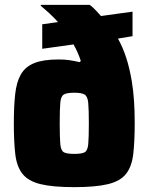

<svg xmlns="http://www.w3.org/2000/svg" viewBox="-20 -763 613 791"><path d="M286 8Q197 8 146.5 -4.5Q96 -17 72.5 -47Q49 -77 43 -127.5Q37 -178 37 -255Q37 -325 42.5 -375Q48 -425 66 -456.5Q84 -488 121 -503Q158 -518 221 -518Q248 -518 267 -515Q286 -512 308 -507L313 -512Q307 -530 299.5 -547Q292 -564 283 -580L154 -562V-663L219 -672Q202 -691 183.5 -708Q165 -725 148 -739V-743H350Q365 -731 375.5 -719.5Q386 -708 396 -697L526 -715V-614L466 -604Q486 -568 500 -525Q514 -482 523 -428Q529 -392 532 -349.5Q535 -307 535 -258Q535 -180 529 -128.5Q523 -77 499.5 -47Q476 -17 425.5 -4.5Q375 8 286 8ZM286 -129Q316 -129 328.5 -135.5Q341 -142 343.5 -169Q346 -196 346 -255Q346 -312 343.5 -339Q341 -366 328.5 -373.5Q316 -381 286 -381Q256 -381 243.5 -374Q231 -367 228.5 -340.5Q226 -314 226 -255Q226 -196 228.5 -169Q231 -142 243.5 -135.5Q256 -129 286 -129Z"/></svg>

Font: Saira ExtraBold
Style: Regular
Weight: 800
Designer: Hector Gatti with collaboration of the Omnibus-Type team
Foundry: Omnibus-Type
Version: Version 1.100; ttfautohint (v1.8.3)